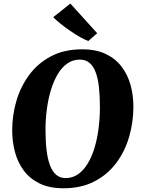

<svg xmlns="http://www.w3.org/2000/svg" viewBox="-20 -1024 773 1055"><path d="M328 10.5Q252 10.5 198.2 -15.5Q144.5 -41.5 111.2 -86Q78 -130.5 62.5 -187.8Q47 -245 47 -308Q47 -391 70.2 -470Q93.5 -549 141 -613Q188.5 -677 260.8 -715Q333 -753 432 -753Q508 -753 561.5 -727.2Q615 -701.5 648.5 -657.2Q682 -613 697.5 -556.5Q713 -500 713 -438.5Q713 -354 690 -273.8Q667 -193.5 619.5 -129.5Q572 -65.5 499.5 -27.5Q427 10.5 328 10.5ZM341 -45.5Q379 -45.5 409.2 -66.8Q439.5 -88 462.2 -125.8Q485 -163.5 499.8 -213Q514.5 -262.5 521.8 -319.5Q529 -376.5 529 -436Q529 -498 523.5 -546.2Q518 -594.5 505.2 -628Q492.5 -661.5 471.2 -679Q450 -696.5 418.5 -696.5Q380.5 -696.5 350 -675.2Q319.5 -654 297.2 -616.5Q275 -579 260 -529.8Q245 -480.5 237.5 -424.5Q230 -368.5 230 -310.5Q230 -247.5 236 -198.2Q242 -149 255 -115Q268 -81 289.2 -63.2Q310.5 -45.5 341 -45.5ZM465 -798.5Q446.5 -805.5 420.2 -820.2Q394 -835 366 -854.2Q338 -873.5 313.2 -893.2Q288.5 -913 272.5 -929.5L366.5 -1004.5L514 -841.5Z"/></svg>

Font: Merriweather 36pt Black
Style: Italic
Weight: 900
Italic angle: -7.8°
Version: Version 2.101